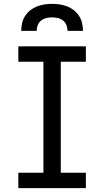

<svg xmlns="http://www.w3.org/2000/svg" viewBox="-20 -975 540 995"><path d="M75 0V-80H205V-655H75V-735H425V-655H295V-80H425V0ZM90 -815Q90 -835 94.5 -855Q99 -875 110 -892Q121 -909 136.5 -921.5Q152 -934 171 -941.5Q190 -949 210 -952Q230 -955 250 -955Q270 -955 290 -952Q310 -949 329 -941.5Q348 -934 363.5 -921.5Q379 -909 390 -892Q401 -875 405.5 -855Q410 -835 410 -815H330Q330 -830 324.5 -844.5Q319 -859 307 -868.5Q295 -878 280 -881.5Q265 -885 250 -885Q235 -885 220 -881.5Q205 -878 193 -868.5Q181 -859 175.5 -844.5Q170 -830 170 -815Z"/></svg>

Font: Iosevka Bendy Medium
Style: Regular
Weight: 500
Monospace: yes
Designer: Belleve Invis
Foundry: Belleve Invis
Version: Version 30.1.2